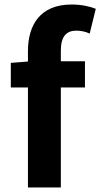

<svg xmlns="http://www.w3.org/2000/svg" viewBox="-20 -832 445 852"><path d="M28 -444H104V0H250V-444H357V-560H250V-608C250 -670 275 -696 318 -696C338 -696 359 -692 378 -683L405 -793C380 -803 342 -812 298 -812C158 -812 104 -721 104 -605V-559L28 -553Z"/></svg>

Font: Noto Sans JP
Style: Bold
Weight: 700
Designer: Ryoko NISHIZUKA 西塚涼子 (kana, bopomofo & ideographs); Paul D. Hunt (Latin, Greek & Cyrillic); Sandoll Communications 산돌커뮤니
Foundry: Adobe
Version: Version 2.004;hotconv 1.0.118;makeotfexe 2.5.65603